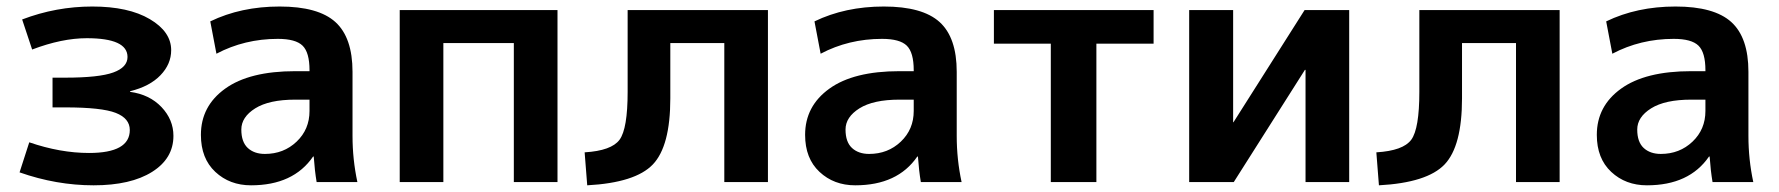

<svg xmlns="http://www.w3.org/2000/svg" viewBox="-20 -550 5375 580"><path d="M39.1 -29.3 68.4 -120.1Q162.1 -87.9 249 -87.9Q372.1 -87.9 372.1 -157.2Q372.1 -192.4 329.6 -209Q287.1 -225.6 176.8 -225.6H138.7V-315.4H176.8Q279.3 -315.4 322.3 -331.1Q365.2 -346.7 365.2 -377.9Q365.2 -434.6 242.2 -434.6Q167 -434.6 77.1 -400.4L46.9 -491.2Q149.4 -530.3 258.8 -530.3Q368.2 -530.3 432.6 -492.2Q497.1 -454.1 497.1 -398.4Q497.1 -356.4 464.8 -322.8Q432.6 -289.1 373 -274.4V-272.5Q431.6 -264.6 467.8 -226.6Q503.9 -188.5 503.9 -139.6Q503.9 -71.3 439.5 -30.8Q375 9.8 262.7 9.8Q150.4 9.8 39.1 -29.3Z M586.9 -142.6Q586.9 -229.5 660.2 -282.2Q733.4 -335 872.1 -335H915V-337.9Q915 -391.6 894 -412.1Q873 -432.6 819.3 -432.6Q718.8 -432.6 633.8 -387.7L615.2 -485.4Q708 -530.3 824.7 -530.3Q941.4 -530.3 993.2 -483.4Q1044.9 -436.5 1044.9 -333V-139.6Q1044.9 -68.4 1059.6 0H936.5Q930.7 -34.2 927.7 -77.1H925.8Q866.2 9.8 738.3 9.8Q673.8 9.8 630.4 -30.8Q586.9 -71.3 586.9 -142.6ZM780.3 -85Q836.9 -85 876 -122.1Q915 -159.2 915 -214.8V-249H872.1Q793 -249 751 -222.7Q709 -196.3 709 -158.7Q709 -121.1 728.5 -103Q748 -85 780.3 -85Z M1187.5 0V-519.5H1664.1V0H1532.2V-419.9H1319.3V0Z M1746.1 -89.8Q1827.1 -94.7 1851.6 -127.9Q1876 -161.1 1876 -272.5V-519.5H2299.8V0H2168V-419.9H2004.9V-252.9Q2004.9 -108.4 1952.1 -53.2Q1899.4 2 1753.9 9.8Z M2412.1 -142.6Q2412.1 -229.5 2485.4 -282.2Q2558.6 -335 2697.3 -335H2740.2V-337.9Q2740.2 -391.6 2719.2 -412.1Q2698.2 -432.6 2644.5 -432.6Q2543.9 -432.6 2459 -387.7L2440.4 -485.4Q2533.2 -530.3 2649.9 -530.3Q2766.6 -530.3 2818.4 -483.4Q2870.1 -436.5 2870.1 -333V-139.6Q2870.1 -68.4 2884.8 0H2761.7Q2755.9 -34.2 2752.9 -77.1H2751Q2691.4 9.8 2563.5 9.8Q2499 9.8 2455.6 -30.8Q2412.1 -71.3 2412.1 -142.6ZM2605.5 -85Q2662.1 -85 2701.2 -122.1Q2740.2 -159.2 2740.2 -214.8V-249H2697.3Q2618.2 -249 2576.2 -222.7Q2534.2 -196.3 2534.2 -158.7Q2534.2 -121.1 2553.7 -103Q2573.2 -85 2605.5 -85Z M2982.4 -418V-519.5H3464.8V-418H3292V0H3154.3V-418Z M3572.3 0V-519.5H3705.1V-180.7H3706.1L3920.9 -519.5H4055.7V0H3923.8V-338.9H3921.9L3707 0Z M4137.7 -89.8Q4218.8 -94.7 4243.2 -127.9Q4267.6 -161.1 4267.6 -272.5V-519.5H4691.4V0H4559.6V-419.9H4396.5V-252.9Q4396.5 -108.4 4343.8 -53.2Q4291 2 4145.5 9.8Z M4803.7 -142.6Q4803.7 -229.5 4877 -282.2Q4950.2 -335 5088.9 -335H5131.8V-337.9Q5131.8 -391.6 5110.8 -412.1Q5089.8 -432.6 5036.1 -432.6Q4935.5 -432.6 4850.6 -387.7L4832 -485.4Q4924.8 -530.3 5041.5 -530.3Q5158.2 -530.3 5210 -483.4Q5261.7 -436.5 5261.7 -333V-139.6Q5261.7 -68.4 5276.4 0H5153.3Q5147.5 -34.2 5144.5 -77.1H5142.6Q5083 9.8 4955.1 9.8Q4890.6 9.8 4847.2 -30.8Q4803.7 -71.3 4803.7 -142.6ZM4997.1 -85Q5053.7 -85 5092.8 -122.1Q5131.8 -159.2 5131.8 -214.8V-249H5088.9Q5009.8 -249 4967.8 -222.7Q4925.8 -196.3 4925.8 -158.7Q4925.8 -121.1 4945.3 -103Q4964.8 -85 4997.1 -85Z"/></svg>

Font: GenEi M Gothic v2 Bold
Style: Regular
Weight: 700
Version: Version 2.0